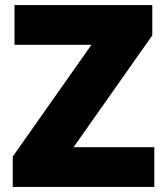

<svg xmlns="http://www.w3.org/2000/svg" viewBox="-20 -734 651 754"><path d="M586 0V-156H269L578 -595V-714H37V-558H339L30 -119V0Z"/></svg>

Font: Noto Sans Malayalam Black
Style: Regular
Weight: 900
Designer: Jelle Bosma - Monotype Design Team
Foundry: Monotype Imaging Inc.
Version: Version 2.104